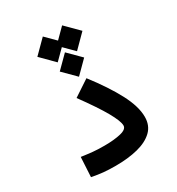

<svg xmlns="http://www.w3.org/2000/svg" viewBox="-191 -929 969 1052"><g transform="rotate(-30 293.0 -403.5)"><path d="M232.4 3.4Q187 3.4 155 0.2Q123 -2.9 83 -10.7L89.8 -134.8Q130.4 -128.9 160.2 -126Q189.9 -123 234.4 -123Q294.9 -123 336.9 -133.1Q378.9 -143.1 378.9 -167Q378.9 -194.8 343.3 -258.1Q307.6 -321.3 231.4 -425.8L332.5 -492.7Q414.1 -386.7 459 -301Q503.9 -215.3 503.9 -149.9Q503.9 -95.2 469 -61.5Q434.1 -27.8 372.8 -12.2Q311.5 3.4 232.4 3.4ZM361.8 -810.1 443.4 -728.5 361.8 -646.5 300.8 -707.5 239.7 -646.5 158.2 -728.5 239.7 -810.1 300.8 -749ZM301.3 -674.3 378.4 -597.2 301.3 -520 224.1 -597.2Z"/></g></svg>

Font: CaskaydiaCove NF SemiBold
Style: Regular
Weight: 600
Designer: Aaron Bell
Foundry: Saja Typeworks
Version: Version 2111.001; VTT 6.35;Nerd Fonts 3.2.1